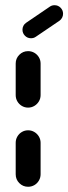

<svg xmlns="http://www.w3.org/2000/svg" viewBox="-20 -714 261 734"><path d="M87.4 0Q67.8 0 53.9 -13.9Q40 -27.8 40 -47.8V-168.1Q40 -181.1 46.3 -192Q52.6 -203 63.5 -209.4Q74.4 -215.9 87.4 -215.9Q100.4 -215.9 111.3 -209.4Q122.2 -203 128.7 -192Q135.2 -181.1 135.2 -168.1V-47.8Q135.2 -34.8 128.7 -23.7Q122.2 -12.6 111.3 -6.3Q100.4 0 87.4 0ZM87.4 -302.6Q74.4 -302.6 63.5 -309.1Q52.6 -315.6 46.3 -326.5Q40 -337.4 40 -350.4V-471.1Q40 -490.7 53.9 -504.6Q67.8 -518.5 87.4 -518.5Q100.4 -518.5 111.3 -512.2Q122.2 -505.9 128.7 -495Q135.2 -484.1 135.2 -471.1V-350.4Q135.2 -337.4 128.7 -326.5Q122.2 -315.6 111.3 -309.1Q100.4 -302.6 87.4 -302.6ZM98.5 -567.8Q84.8 -567.8 75.4 -577.4Q65.9 -587 65.9 -600.4Q65.9 -608.5 69.6 -615.6Q73.3 -622.6 80 -627L170.4 -688.5Q178.1 -694.1 188.5 -694.1Q202.2 -694.1 211.7 -684.4Q221.1 -674.8 221.1 -661.5Q221.1 -653.3 217.4 -646.3Q213.7 -639.3 207.4 -634.8L116.7 -573.3Q108.9 -567.8 98.5 -567.8Z"/></svg>

Font: 26F Galaxy Hebrew Extra Bold
Style: Regular
Weight: 800
Designer: C₂₉H₂₅N₃O₅
Version: Version 1.000